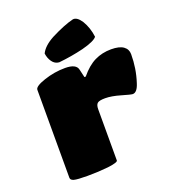

<svg xmlns="http://www.w3.org/2000/svg" viewBox="-146 -915 908 1026"><g transform="rotate(-20 308.0 -402.5)"><path d="M350.1 -311V-20Q350.1 -9.3 293 -2Q237.3 3.9 175.8 3.9Q118.2 3.9 99.1 -1.2Q80.1 -6.3 80.1 -20V-520Q80.1 -539.6 138.2 -559.1Q197.3 -579.1 258.8 -579.1Q321.8 -579.1 329.1 -543.9L339.8 -498H347.2Q387.7 -547.4 430.2 -568.1Q472.7 -588.9 523.9 -588.9Q570.8 -588.9 593.5 -572.5Q616.2 -556.2 616.2 -527.8Q616.2 -446.3 591.8 -372.1Q577.1 -324.2 551.8 -324.2Q542 -324.2 492.2 -338.9Q440.9 -354 404.8 -354Q370.6 -354 360.4 -344.7Q350.1 -335.4 350.1 -311ZM387.2 -809.1Q411.1 -812.5 435.1 -775.9Q460.4 -733.9 466.8 -681.2Q451.7 -660.6 380.9 -642.1Q312.5 -625.5 240.2 -618.2Q215.8 -620.1 201.2 -640.9Q186.5 -661.6 183.1 -689Q201.2 -726.6 256.8 -756.8Q334.5 -796.4 387.2 -809.1Z"/></g></svg>

Font: GGS TheRock Black
Style: Regular
Weight: 900
Designer: Rodrigo Fuenzalida (2012); Goodgame Studios (2014)
Foundry: Rodrigo Fuenzalida,2012;  GGS,2014
Version: Version 1.002 | FøM Mod